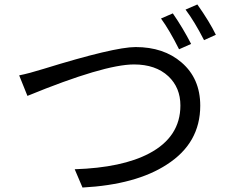

<svg xmlns="http://www.w3.org/2000/svg" viewBox="-20 -842 1040 861"><path d="M755 -782Q800 -717 837 -645L783 -621Q740 -707 702 -759ZM865 -822Q920 -744 948 -686L895 -662Q852 -746 812 -799ZM66 -504Q111 -513 175 -533Q492 -631 588 -631Q714 -631 794 -562Q878 -490 878 -368Q878 -200 728 -104Q590 -14 350 -1L315 -83Q528 -90 649 -154Q789 -228 789 -369Q789 -449 735 -500Q678 -553 581 -553Q447 -553 103 -412Z"/></svg>

Font: Source Han Sans K Regular
Style: Regular
Weight: 400
Designer: Ryoko NISHIZUKA  (kana & ideographs); Paul D. Hunt (Latin, Greek & Cyrillic); Wenlong ZHANG  (bopomofo); Sandoll Communi
Foundry: Adobe Systems Incorporated
Version: Version 1.00 July 18, 2014, initial release